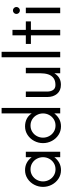

<svg xmlns="http://www.w3.org/2000/svg" viewBox="808 -1598 800 2457"><g transform="rotate(-90 1208.5 -370.0)"><path d="M45 -220Q45 -280 73 -333Q101 -386 150 -418Q199 -450 259 -450Q360 -450 425 -365V-440H495V0H425V-75Q394 -35 352.5 -12.5Q311 10 259 10Q199 10 150 -22Q101 -54 73 -107Q45 -160 45 -220ZM425 -220Q425 -262 405 -299Q385 -336 349.5 -358Q314 -380 270 -380Q226 -380 190.5 -358Q155 -336 135 -299Q115 -262 115 -220Q115 -178 135 -141Q155 -104 190.5 -82Q226 -60 270 -60Q314 -60 349.5 -82Q385 -104 405 -141Q425 -178 425 -220Z M605 -220Q605 -280 633 -333Q661 -386 710 -418Q759 -450 819 -450Q873 -450 916 -428Q959 -406 985 -365V-750H1055V0H985V-75Q954 -35 912.5 -12.5Q871 10 819 10Q759 10 710 -22Q661 -54 633 -107Q605 -160 605 -220ZM985 -220Q985 -262 965 -299Q945 -336 909.5 -358Q874 -380 830 -380Q786 -380 750.5 -358Q715 -336 695 -299Q675 -262 675 -220Q675 -178 695 -141Q715 -104 750.5 -82Q786 -60 830 -60Q874 -60 909.5 -82Q945 -104 965 -141Q985 -178 985 -220Z M1195 -165V-440H1265V-165Q1265 -121 1285 -91Q1305 -61 1349 -61Q1405 -61 1438 -86Q1471 -111 1485 -154Q1499 -197 1499 -256V-440H1569V0H1499V-75Q1474 -33 1437.5 -12Q1401 9 1352 9Q1277 9 1236 -40Q1195 -89 1195 -165Z M1704 -750H1774V0H1704Z M1984 -375H1874V-440H1984V-611H2054V-440H2163V-375H2054V0H1984Z M2268 -440H2338V0H2268ZM2258 -561Q2258 -579 2271 -592Q2284 -605 2303 -605Q2321 -605 2334 -592Q2347 -579 2347 -561Q2347 -542 2334 -529Q2321 -516 2303 -516Q2284 -516 2271 -529Q2258 -542 2258 -561Z"/></g></svg>

Font: Teachers[wght]
Style: Regular
Weight: 400
Designer: Alfredo Marco Pradil & Chank Diesel
Version: Version 1.000;Glyphs 3.1.2 (3151)